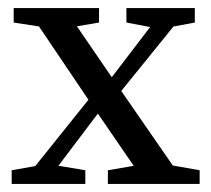

<svg xmlns="http://www.w3.org/2000/svg" viewBox="-20 -457 525 477"><path d="M9 0V-34L88 -48H109L192 -34V0ZM32 0 226 -242 258 -221 91 0ZM248 0V-34L353 -52H375L476 -34V0ZM257 -201 227 -225 389 -437H448ZM343 0 210 -194 46 -437H140L266 -253L441 0ZM14 -401V-437H226V-401L138 -386H111ZM294 -401V-437H464V-401L389 -387H368Z"/></svg>

Font: Lisu Bosa
Style: Regular
Weight: 400
Designer: David Morse, Annie Olsen, Victor Gaultney, Frank Grießhammer (Latin)
Foundry: SIL International
Version: Version 2.000